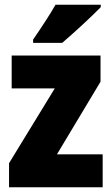

<svg xmlns="http://www.w3.org/2000/svg" viewBox="-20 -786 470 806"><path d="M403 -756V-766H213C188 -722 152 -668 119 -620V-606H241C292 -649 369 -721 403 -756ZM411 0V-138H219L402 -443V-553H29V-415H210L18 -101V0Z"/></svg>

Font: Noto Sans Khmer Condensed Black
Style: Regular
Weight: 900
Width: 3
Designer: Danh Hong and the Monotype Design Team
Foundry: Monotype Imaging Inc.
Version: Version 2.004